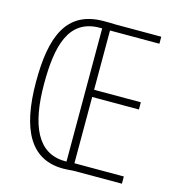

<svg xmlns="http://www.w3.org/2000/svg" viewBox="-107 -807 827 901"><g transform="rotate(15 306.5 -356.0)"><path d="M287 -715C104 -715 53 -575 53 -359C53 -122 125 3 281 3C304 3 322 0 340 0H566V-35H326V-357H553V-392H326V-680H566V-714H344C326 -715 314 -715 287 -715ZM277 -680C281 -680 285 -680 288 -680V-33C285 -33 285 -33 281 -33C146 -33 92 -159 92 -359C92 -542 125 -680 277 -680Z"/></g></svg>

Font: Noto Sans Gurmukhi UI ExtraCondensed ExtraLight
Style: Regular
Weight: 200
Width: 2
Designer: Jelle Bosma - Monotype Design Team
Foundry: Monotype Imaging Inc.
Version: Version 2.004